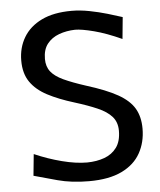

<svg xmlns="http://www.w3.org/2000/svg" viewBox="-55 -818 732 877"><g transform="rotate(-5 311.5 -380.0)"><path d="M317.9 11.7Q238.3 11.7 174.3 -5.6Q110.4 -22.9 66.9 -35.2L76.7 -133.8Q138.2 -106.9 201.7 -90.6Q265.1 -74.2 316.9 -74.2Q360.4 -74.7 396 -87.6Q431.6 -100.6 452.6 -129.4Q473.6 -158.2 473.6 -206.5Q473.6 -245.6 451.2 -271Q428.7 -296.4 386 -314.9Q343.3 -333.5 283.2 -352.1Q211.4 -374 160.9 -400.6Q110.4 -427.2 83.7 -466.1Q57.1 -504.9 57.1 -563.5Q57.1 -623 85 -669.9Q112.8 -716.8 168 -743.7Q223.1 -770.5 305.7 -770.5Q344.7 -770.5 387.5 -762.2Q430.2 -753.9 469.2 -742.4Q508.3 -731 536.1 -721.7L526.4 -622.1Q457 -653.8 400.4 -668.5Q343.8 -683.1 314.5 -683.1Q274.4 -682.1 240.5 -669.7Q206.5 -657.2 186 -631.1Q165.5 -605 165.5 -562Q165.5 -526.9 183.8 -503.7Q202.1 -480.5 241 -462.4Q279.8 -444.3 341.8 -424.3Q433.1 -396 485.4 -366.5Q537.6 -336.9 559.8 -298.8Q582 -260.7 582 -206.5Q582 -144 554.4 -94.5Q526.9 -44.9 468.5 -16.6Q410.2 11.7 317.9 11.7Z"/></g></svg>

Font: Pinar-DS2-FD Medium
Style: Regular
Weight: 500
Designer: Amin Abedi
Version: Version 3.000